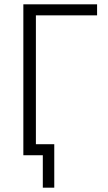

<svg xmlns="http://www.w3.org/2000/svg" viewBox="-20 -718 499 888"><path d="M88 0V-698H429V-647H146V-51H231V150H178V0Z"/></svg>

Font: IBM Plex Sans Condensed Light
Style: Regular
Weight: 300
Width: 3
Designer: Mike Abbink, Paul van der Laan, Pieter van Rosmalen
Foundry: Bold Monday
Version: Version 3.201